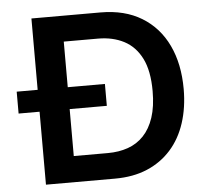

<svg xmlns="http://www.w3.org/2000/svg" viewBox="-52 -784 895 839"><g transform="rotate(-5 395.5 -364.5)"><path d="M116 0V-729H419Q525 -729 599.5 -683.5Q674 -638 713 -556Q752 -474 752 -364Q752 -283 730 -215.5Q708 -148 665 -100Q622 -52 560.5 -26Q499 0 419 0ZM248 -114H398Q446 -114 486 -128Q526 -142 555 -172.5Q584 -203 600 -251Q616 -299 616 -367Q616 -456 588.5 -510.5Q561 -565 512 -590.5Q463 -616 398 -616H248ZM24 -320V-416H411V-320Z"/></g></svg>

Font: Mona Sans ExtraLight SemiBold
Style: Regular
Weight: 600
Version: Version 2.000